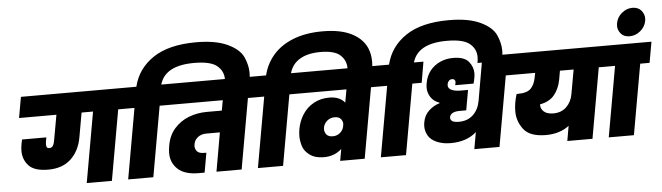

<svg xmlns="http://www.w3.org/2000/svg" viewBox="-58 -1304 5348 1551"><g transform="rotate(-5 2616.5 -528.0)"><path d="M1001 -740 971 -571H894L793 0H589L690 -571H597L562 -373Q543 -265 474 -200Q405 -135 290 -135Q177 -135 131.5 -184.5Q86 -234 86 -305Q86 -332 92 -363Q96 -385 99 -396H296L290 -364Q288 -351 288 -340Q288 -330 291.5 -319Q295 -308 314 -308Q333 -308 342.5 -323.5Q352 -339 356 -364L393 -571H90L120 -740Z M1568 -1056Q1726 -1056 1822 -1011Q1918 -966 1947.5 -900.5Q1977 -835 1977 -773Q1977 -742 1971 -708L1968 -691H1769L1771 -703Q1774 -723 1774 -740Q1774 -805 1722 -848Q1670 -891 1537 -891Q1301 -891 1258 -740H1335L1306 -571H1230L1129 0H925L1026 -571H949L978 -740H1056Q1091 -885 1218.5 -970.5Q1346 -1056 1568 -1056Z M2023 -571H1946L1845 0H1641L1696 -314H1585Q1546 -314 1518 -293Q1490 -272 1484 -238Q1482 -229 1482 -221Q1482 -198 1497.5 -179Q1513 -160 1557 -160H1573L1545 -1H1496Q1384 -1 1328.5 -52.5Q1273 -104 1273 -183Q1273 -211 1279 -243Q1293 -325 1341.5 -380Q1390 -435 1459 -461.5Q1528 -488 1606 -488H1727L1742 -571H1284L1313 -740H2052Z M2593 -1055Q2737 -1055 2826.5 -1010Q2916 -965 2950 -887Q2971 -837 2971 -777Q2971 -751 2967 -722L2962 -692H2762L2764 -705Q2768 -726 2768 -744Q2768 -805 2721.5 -847.5Q2675 -890 2562 -890Q2458 -890 2394 -851.5Q2330 -813 2310 -740H2387L2358 -571H2282L2181 0H1977L2078 -571H2001L2030 -740H2108Q2130 -832 2191 -903Q2252 -974 2353.5 -1014.5Q2455 -1055 2593 -1055Z M3049 -740 3020 -571H2944L2843 0H2644L2661 -95Q2602 -41 2516 -41Q2446 -41 2402 -73Q2358 -105 2345.5 -148Q2333 -191 2333 -227Q2333 -254 2338 -284Q2350 -350 2384.5 -403Q2419 -456 2474.5 -486.5Q2530 -517 2600 -517Q2685 -517 2726 -465L2745 -571H2336L2365 -740ZM2603 -203Q2637 -203 2662.5 -225Q2688 -247 2693 -280Q2695 -288 2695 -296Q2695 -318 2679.5 -336.5Q2664 -355 2630 -355Q2594 -355 2568.5 -333Q2543 -311 2537 -279Q2536 -272 2536 -265Q2536 -242 2551.5 -222.5Q2567 -203 2603 -203Z M3617 -1056Q3775 -1056 3871 -1011Q3967 -966 3996.5 -900.5Q4026 -835 4026 -773Q4026 -742 4020 -708L4017 -691H3818L3820 -703Q3823 -723 3823 -740Q3823 -805 3771 -848Q3719 -891 3586 -891Q3350 -891 3307 -740H3384L3355 -571H3279L3178 0H2974L3075 -571H2998L3027 -740H3105Q3140 -885 3267.5 -970.5Q3395 -1056 3617 -1056Z M4109 -571H4037L3936 0H3732L3756 -136Q3677 -65 3546 -65Q3482 -65 3433.5 -86.5Q3385 -108 3365 -143.5Q3345 -179 3345 -217Q3345 -233 3348 -251Q3358 -309 3398 -345Q3438 -381 3484 -394L3485 -398Q3437 -415 3414 -451Q3391 -487 3391 -528Q3391 -546 3395 -566Q3405 -623 3437.5 -664Q3470 -705 3519 -727Q3568 -749 3624 -749Q3714 -749 3750 -706.5Q3786 -664 3786 -611Q3786 -593 3782 -573Q3778 -548 3772 -528H3623L3627 -546Q3628 -551 3628 -555Q3628 -564 3621.5 -571.5Q3615 -579 3602 -579Q3587 -579 3576.5 -569Q3566 -559 3563 -543Q3562 -537 3562 -532Q3562 -506 3590 -493.5Q3618 -481 3661 -481H3723L3694 -318H3642Q3567 -318 3559 -274Q3559 -271 3559 -268Q3559 -251 3575 -241Q3591 -231 3629 -231Q3697 -231 3742 -272.5Q3787 -314 3800 -385L3862 -740H4138Z M4868 -571H4791L4690 0H4486L4507 -121Q4431 -63 4319 -63Q4189 -63 4138.5 -128.5Q4088 -194 4088 -276Q4088 -309 4094 -345Q4099 -374 4111 -414H4119Q4197 -414 4228 -447Q4259 -480 4269 -540L4275 -571H4077L4106 -740H4897ZM4587 -571H4476L4464 -502Q4451 -429 4410.5 -378.5Q4370 -328 4292 -314Q4292 -312 4292 -309Q4292 -277 4317.5 -254.5Q4343 -232 4394 -232Q4459 -232 4500 -272Q4541 -312 4552 -375Z M4822 0 4923 -571H4846L4876 -740H5233L5203 -571H5127L5026 0Z M5197 -912Q5189 -865 5149.5 -832Q5110 -799 5062 -799Q5015 -799 4991 -828Q4967 -857 4967 -890Q4967 -900 4969 -912Q4977 -960 5016 -993Q5055 -1026 5102 -1026Q5150 -1026 5174.5 -996.5Q5199 -967 5199 -933Q5199 -923 5197 -912Z"/></g></svg>

Font: Fz Poppins Black
Style: Italic
Weight: 900
Italic angle: -10°
Designer: Ninad Kale (Devanagari), Jonny Pinhorn (Latin)
Foundry: Indian Type Foundry
Version: Vit hóa bi Vntype.Com & FontZin.Com